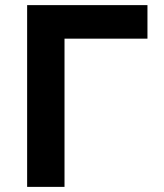

<svg xmlns="http://www.w3.org/2000/svg" viewBox="-20 -730 640 750"><path d="M86 0V-710H556V-579H232V0Z"/></svg>

Font: Geist Mono UltraBlack
Style: Regular
Weight: 900
Monospace: yes
Designer: Basement.studio, Andrés Briganti, Mateo Zaragoza
Foundry: Basement.studio, Vercel, Andrés Briganti, Guido Ferreyra, Mateo Zaragoza
Version: Version 1.400; ttfautohint (v1.8.4.7-5d5b)